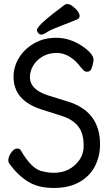

<svg xmlns="http://www.w3.org/2000/svg" viewBox="-20 -906 540 950"><path d="M246 24Q169 24 118.5 -7.5Q68 -39 27 -95Q21 -104 21 -112Q21 -130 35 -150.5Q49 -171 65 -171Q80 -171 84 -160Q139 -66 192 -58Q221 -51 247 -51Q328 -51 374 -116Q394 -146 394 -184Q394 -245 368 -279.5Q342 -314 287 -332L184 -365Q47 -409 47 -526Q47 -575 73 -618.5Q99 -662 147 -690.5Q195 -719 258 -719Q324 -719 383.5 -680Q443 -641 443 -609Q443 -607 440.5 -594Q438 -581 432.5 -566Q427 -551 410 -551Q399 -551 391.5 -560Q384 -569 380 -573Q326 -644 261 -644Q221 -644 191.5 -627Q162 -610 145 -582.5Q128 -555 128 -524Q128 -464 215 -435L311 -405Q475 -357 475 -192Q475 -133 450 -84Q425 -35 373.5 -5.5Q322 24 246 24ZM186 -735Q175 -735 169 -742.5Q163 -750 163 -758Q163 -781 301 -883Q305 -886 315 -886Q325 -886 341 -874Q374 -848 374 -826Q374 -817 364 -811Q319 -792 276 -776Q233 -760 214 -747.5Q195 -735 186 -735Z"/></svg>

Font: LXGW WenKai Mono Medium
Style: Regular
Weight: 500
Monospace: yes
Designer: LXGW / Fontworks Inc.
Foundry: LXGW / Fontworks Inc.
Version: Version 1.520; June 14, 2025